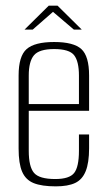

<svg xmlns="http://www.w3.org/2000/svg" viewBox="-20 -652 377 681"><path d="M178 9Q128 9 99.5 -2.5Q71 -14 58.5 -43Q46 -72 46 -125V-384Q46 -453 74.5 -478Q103 -503 172 -503Q241 -503 268.5 -478Q296 -453 296 -384V-259H82V-117Q82 -61 100.5 -39Q119 -17 176 -17Q226 -17 243 -38.5Q260 -60 260 -117V-175H296V-126Q296 -75 284 -45Q272 -15 246.5 -3Q221 9 178 9ZM82 -283H260V-384Q260 -434 243 -456Q226 -478 172 -478Q119 -478 100.5 -456Q82 -434 82 -384ZM67 -547 153 -632H184L270 -547H242L168 -610L96 -547Z"/></svg>

Font: Alumni Sans ExtraLight
Style: Regular
Weight: 250
Version: Version 1.018